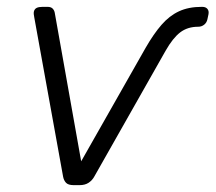

<svg xmlns="http://www.w3.org/2000/svg" viewBox="-20 -540 629 560"><path d="M195 0Q179 0 172.5 -7Q166 -14 164 -25L80 -489Q79 -494 78.5 -498.5Q78 -503 79 -507Q81 -514 87 -517Q93 -520 104 -520H119Q129 -520 134 -514.5Q139 -509 140 -501L222 -40H200L405 -401Q428 -441 451 -467.5Q474 -494 502 -507Q530 -520 568 -520H570Q580 -520 585 -514Q590 -508 588 -498L585 -484Q583 -474 575.5 -468Q568 -462 558 -462Q527 -462 505.5 -445.5Q484 -429 463 -392L255 -25Q249 -14 238.5 -7Q228 0 212 0Z"/></svg>

Font: Rubik Light
Style: Italic
Weight: 300
Italic angle: -12°
Designer: Hubert and Fischer
Foundry: Hubert and Fischer
Version: Version 2.300;gftools[0.9.30]